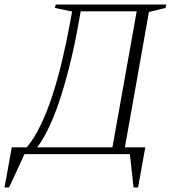

<svg xmlns="http://www.w3.org/2000/svg" viewBox="-70 -680 764 847"><path d="M38 0 -30 147H-50L-18 -30H48Q80 -68 108.5 -126.5Q137 -185 161 -258.5Q185 -332 204 -412.5Q223 -493 238 -574L248 -629L172 -645L176 -660H664L660 -645L587 -627L481 -30H571L539 147H519L503 0ZM276 -575Q262 -494 242.5 -413Q223 -332 200 -259Q177 -186 150 -127Q123 -68 94 -30H426L533 -630H286Z"/></svg>

Font: Spectral ExtraLight
Style: Italic
Weight: 275
Italic angle: -10°
Designer: Jean-Baptiste Levee
Foundry: Production Type
Version: Version 2.001